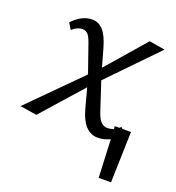

<svg xmlns="http://www.w3.org/2000/svg" viewBox="-116 -507 684 745"><g transform="rotate(20 226.0 -134.5)"><path d="M389 -66 394 -60H430L424 150H373L366 -7Q340 5 316 5Q257 5 233 -83L211 -165L62 3L-7 -8L197 -213L162 -313Q151 -348 141.5 -359.5Q132 -371 118 -371Q95 -371 75 -352L59 -378Q98 -419 140 -419Q166 -419 185 -399Q204 -379 218 -330L239 -256L378 -416L443 -405L253 -209L289 -100Q299 -67 311 -55Q323 -43 338 -43Q349 -43 364 -48L363 -60H382Q385 -62 389 -66Z"/></g></svg>

Font: EauTest
Style: Italic
Weight: 400
Italic angle: -12°
Designer: Christian Thalmann (Catharsis Fonts)
Version: Version 0.001;PS 000.001;hotconv 1.0.88;makeotf.lib2.5.64775